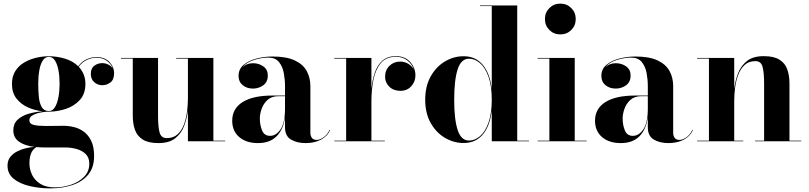

<svg xmlns="http://www.w3.org/2000/svg" viewBox="-20 -780 4464 1060"><path d="M53.5 -60.5Q53.5 -96.5 76.5 -118.5Q99.5 -140.5 136.5 -151.5Q173.5 -162.5 215.5 -165.5Q173 -170 134.2 -187.2Q95.5 -204.5 70.8 -236.2Q46 -268 46 -316.5Q46 -358 64.2 -387.2Q82.5 -416.5 112.8 -434.5Q143 -452.5 179 -461Q215 -469.5 250 -469.5Q293.5 -469.5 337.8 -456.5Q382 -443.5 412 -414Q433 -442.5 460.2 -453.8Q487.5 -465 511.5 -465Q559.5 -465 584.8 -437.2Q610 -409.5 610 -377Q610 -339.5 589.2 -324.5Q568.5 -309.5 544.5 -309.5Q520 -309.5 500.8 -325.8Q481.5 -342 481.5 -372.5Q481.5 -403.5 501 -417.5Q520.5 -431.5 544.5 -431.5Q560.5 -431.5 577.2 -423.8Q594 -416 602.5 -401Q594.5 -425.5 571.2 -443.5Q548 -461.5 511.5 -461.5Q488 -461.5 461.5 -450.2Q435 -439 414.5 -411.5Q431.5 -393.5 441.5 -370Q451.5 -346.5 451.5 -316.5Q451.5 -261.5 420.5 -227.8Q389.5 -194 343 -178.8Q296.5 -163.5 250 -163.5Q245 -163.5 240.5 -163.5Q221 -162.5 198 -157.5Q175 -152.5 158.5 -142.5Q142 -132.5 142 -116Q142 -96 166.8 -90.2Q191.5 -84.5 232.5 -84.5Q259 -84.5 284.5 -85Q310 -85.5 331.5 -85.5Q359.5 -85.5 389 -78.2Q418.5 -71 443.5 -52.5Q468.5 -34 484 -1.5Q499.5 31 499.5 82Q499.5 145 466.8 184.2Q434 223.5 379 241.8Q324 260 258 260Q198 260 143.8 247.2Q89.5 234.5 55.5 207Q21.5 179.5 21.5 134.5Q21.5 105.5 37.2 86Q53 66.5 77 54.8Q101 43 126.2 37.5Q151.5 32 170 31Q116.5 24.5 85 2.2Q53.5 -20 53.5 -60.5ZM191 -316.5Q191 -278.5 194.5 -244.2Q198 -210 210.5 -188.5Q223 -167 250 -167Q270.5 -167 283.5 -188.5Q296.5 -210 302.8 -244.2Q309 -278.5 309 -316.5Q309 -357.5 302.8 -391.5Q296.5 -425.5 283.5 -445.8Q270.5 -466 250 -466Q229 -466 216 -445.8Q203 -425.5 197 -391.5Q191 -357.5 191 -316.5ZM142.5 121.5Q142.5 154.5 157 185Q171.5 215.5 202.5 235Q233.5 254.5 282.5 254.5Q327.5 254.5 371.2 240Q415 225.5 444 196.2Q473 167 473 123.5Q473 90 452.8 70.2Q432.5 50.5 401.5 42.2Q370.5 34 338 34H224Q201 34 181 32Q159.5 45.5 151 68.2Q142.5 91 142.5 121.5Z M852.5 -460V-143Q852.5 -80 861 -48.8Q869.5 -17.5 901 -17.5Q937.5 -17.5 960.5 -38.8Q983.5 -60 995.8 -93.5Q1008 -127 1012.8 -165Q1017.5 -203 1017.5 -237V-456.5H952.5V-460H1158V-3.5H1223V0H1017.5V-171Q1012.5 -127.5 997 -85.8Q981.5 -44 947.8 -17Q914 10 855 10Q798.5 10 767.8 -9.8Q737 -29.5 725 -63.5Q713 -97.5 713 -141V-456.5H647.5V-460Z M1483.5 -252.5H1553.5V-304.5Q1553.5 -340.5 1546.8 -376.8Q1540 -413 1520.2 -437.5Q1500.5 -462 1460.5 -462Q1424.5 -462 1382.5 -449Q1340.5 -436 1318 -408Q1341.5 -431 1376.5 -431Q1409 -431 1433.8 -413.5Q1458.5 -396 1458.5 -363Q1458.5 -327.5 1433.5 -309.2Q1408.5 -291 1376.5 -291Q1342.5 -291 1319.8 -309.8Q1297 -328.5 1297 -361Q1297 -398.5 1325 -422Q1353 -445.5 1396.2 -456.8Q1439.5 -468 1485 -468Q1561.5 -468 1607.2 -446.5Q1653 -425 1673.2 -388.2Q1693.5 -351.5 1693.5 -304.5V-47.5Q1693.5 -31 1701.5 -19.2Q1709.5 -7.5 1729.5 -7.5Q1744 -7.5 1765 -21Q1786 -34.5 1800 -63.5L1802.5 -61.5Q1787.5 -27.5 1751.5 -8.8Q1715.5 10 1667.5 10Q1619.5 10 1586.5 -9.5Q1553.5 -29 1553.5 -77.5V-133.5Q1544.5 -65.5 1507.2 -27.8Q1470 10 1404.5 10Q1339.5 10 1300.8 -23.2Q1262 -56.5 1262 -113.5Q1262 -180.5 1319.5 -216.5Q1377 -252.5 1483.5 -252.5ZM1471 -30Q1504.5 -30 1529 -66.2Q1553.5 -102.5 1553.5 -180.5V-249H1518Q1480 -249 1457.2 -228.5Q1434.5 -208 1424.5 -179.2Q1414.5 -150.5 1414.5 -126Q1414.5 -90 1426.8 -60Q1439 -30 1471 -30Z M1825.5 -3.5H1891V-456.5H1825.5V-460H2030.5V-288Q2035.5 -340 2050 -381.2Q2064.5 -422.5 2092.5 -446.2Q2120.5 -470 2165.5 -470Q2217 -470 2245.2 -437.2Q2273.5 -404.5 2273.5 -364Q2273.5 -329 2250.5 -303.8Q2227.5 -278.5 2190.5 -278.5Q2152.5 -278.5 2129.2 -301.5Q2106 -324.5 2106 -356Q2106 -393 2130 -416.5Q2154 -440 2189 -440Q2215 -440 2235 -427.2Q2255 -414.5 2264.5 -395.5Q2255.5 -424.5 2230 -445.5Q2204.5 -466.5 2165.5 -466.5Q2112.5 -466.5 2083.2 -432.5Q2054 -398.5 2042.2 -342.5Q2030.5 -286.5 2030.5 -220V-3.5H2104.5V0H1825.5Z M2900.5 -3.5V0H2695V-170Q2685 -84 2645.2 -37.2Q2605.5 9.5 2539.5 9.5Q2485 9.5 2436.5 -19Q2388 -47.5 2357.8 -101Q2327.5 -154.5 2327.5 -229.5Q2327.5 -304.5 2357.8 -358.2Q2388 -412 2436.5 -440.8Q2485 -469.5 2539.5 -469.5Q2605.5 -469.5 2645.2 -422.2Q2685 -375 2695 -289V-746.5H2630V-750H2835.5V-3.5ZM2695 -229.5Q2695 -305.5 2677 -356Q2659 -406.5 2630.2 -431.2Q2601.5 -456 2569.5 -456Q2525.5 -456 2506.5 -396.8Q2487.5 -337.5 2487.5 -229.5Q2487.5 -121.5 2506.5 -62.8Q2525.5 -4 2569.5 -4Q2601.5 -4 2630.2 -28.5Q2659 -53 2677 -103.2Q2695 -153.5 2695 -229.5Z M2988.5 -675Q2988.5 -711 3013 -735.5Q3037.5 -760 3073.5 -760Q3109.5 -760 3134 -735.5Q3158.5 -711 3158.5 -675Q3158.5 -639 3134 -614.5Q3109.5 -590 3073.5 -590Q3037.5 -590 3013 -614.5Q2988.5 -639 2988.5 -675ZM2948 -3.5H3013V-456.5H2948V-460H3153V-3.5H3218.5V0H2948Z M3486.5 -252.5H3556.5V-304.5Q3556.5 -340.5 3549.8 -376.8Q3543 -413 3523.2 -437.5Q3503.5 -462 3463.5 -462Q3427.5 -462 3385.5 -449Q3343.5 -436 3321 -408Q3344.5 -431 3379.5 -431Q3412 -431 3436.8 -413.5Q3461.5 -396 3461.5 -363Q3461.5 -327.5 3436.5 -309.2Q3411.5 -291 3379.5 -291Q3345.5 -291 3322.8 -309.8Q3300 -328.5 3300 -361Q3300 -398.5 3328 -422Q3356 -445.5 3399.2 -456.8Q3442.5 -468 3488 -468Q3564.5 -468 3610.2 -446.5Q3656 -425 3676.2 -388.2Q3696.5 -351.5 3696.5 -304.5V-47.5Q3696.5 -31 3704.5 -19.2Q3712.5 -7.5 3732.5 -7.5Q3747 -7.5 3768 -21Q3789 -34.5 3803 -63.5L3805.5 -61.5Q3790.5 -27.5 3754.5 -8.8Q3718.5 10 3670.5 10Q3622.5 10 3589.5 -9.5Q3556.5 -29 3556.5 -77.5V-133.5Q3547.5 -65.5 3510.2 -27.8Q3473 10 3407.5 10Q3342.5 10 3303.8 -23.2Q3265 -56.5 3265 -113.5Q3265 -180.5 3322.5 -216.5Q3380 -252.5 3486.5 -252.5ZM3474 -30Q3507.5 -30 3532 -66.2Q3556.5 -102.5 3556.5 -180.5V-249H3521Q3483 -249 3460.2 -228.5Q3437.5 -208 3427.5 -179.2Q3417.5 -150.5 3417.5 -126Q3417.5 -90 3429.8 -60Q3442 -30 3474 -30Z M3828.5 -3.5H3894V-456.5H3828.5V-460H4033.5V-287Q4038 -331 4053.8 -373.2Q4069.5 -415.5 4103.2 -442.8Q4137 -470 4196.5 -470Q4252.5 -470 4283.5 -450.5Q4314.5 -431 4326.5 -396.8Q4338.5 -362.5 4338.5 -319V-3.5H4404V0H4148.5V-3.5H4198.5V-317Q4198.5 -380 4190 -411.2Q4181.5 -442.5 4150.5 -442.5Q4114 -442.5 4091 -421.2Q4068 -400 4055.5 -366.5Q4043 -333 4038.2 -295Q4033.5 -257 4033.5 -223V-3.5H4083.5V0H3828.5Z"/></svg>

Font: Bodoni* 48pt
Style: Bold
Weight: 700
Version: Version 2.3